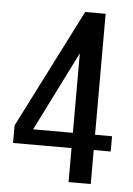

<svg xmlns="http://www.w3.org/2000/svg" viewBox="-47 -628 461 664"><g transform="rotate(5 184.0 -295.5)"><path d="M216 0V-118H13V-179L222 -591H293V-171H352V-118H293V0ZM78 -171H216V-447Z"/></g></svg>

Font: Alumni Sans Medium
Style: Regular
Weight: 500
Designer: Robert E. Leuschke
Foundry: Robert E. Leuschke
Version: Version 1.018